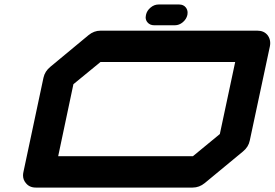

<svg xmlns="http://www.w3.org/2000/svg" viewBox="-20 -847 1240 867"><path d="M972.7 -241.7 1042 -566.9H433.6L311.5 -466.8L242.7 -141.6H851.1ZM1142.6 -708.5Q1171.9 -708.5 1188.5 -688Q1200.2 -672.4 1200.2 -652.8Q1200.2 -645.5 1198.7 -637.7L1107.9 -212.4Q1102.1 -183.1 1076.7 -162.6L904.8 -20.5Q879.9 0 850.1 0H141.6Q112.3 0 96.2 -21Q84 -35.6 84 -55.2Q84 -62.5 85.9 -70.8L176.3 -496.1Q182.6 -525.4 208 -545.9L379.4 -688Q404.3 -708.5 433.6 -708.5ZM676.3 -732.9Q656.7 -732.9 645.5 -746.6Q637.7 -756.3 637.7 -769Q637.7 -773.9 639.2 -779.8Q643.1 -798.8 659.7 -812.7Q676.3 -826.7 695.8 -826.7H789.1Q808.6 -826.7 819.3 -813Q827.1 -802.7 827.1 -789.6Q827.1 -784.7 826.2 -779.8Q821.8 -760.3 805.4 -746.6Q789.1 -732.9 769.5 -732.9Z"/></svg>

Font: Robtronika
Style: Italic
Weight: 400
Italic angle: -12°
Designer: GGBot
Version: 1.00